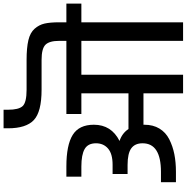

<svg xmlns="http://www.w3.org/2000/svg" viewBox="-5 -1041 1046 1076"><g transform="rotate(-90 518.0 -503.0)"><path d="M1036 -654V-570H931V0H827V-570H637V0H533V-222H357V-217Q357 -168 335.5 -132.5Q314 -97 275.5 -77.5Q237 -58 192 -49Q147 -40 93 -40H35V-124H93Q253 -124 253 -227Q253 -270 224.5 -290.5Q196 -311 132 -311H81V-395H133Q194 -395 223.5 -420.5Q253 -446 253 -488Q253 -533 221 -551.5Q189 -570 123 -570H66V-654H123Q243 -654 300 -618.5Q357 -583 357 -500Q357 -402 266 -356Q309 -342 333 -306H533V-570H417V-654H827V-694Q827 -749 805.5 -771Q784 -793 720 -793H553Q429 -793 383 -836.5Q337 -880 337 -981V-1006H441V-981Q441 -921 461.5 -899Q482 -877 553 -877H720Q788 -877 830.5 -867Q873 -857 895 -832Q917 -807 924 -776Q931 -745 931 -694V-654Z"/></g></svg>

Font: Biryani DemiBold
Style: Regular
Weight: 600
Designer: Dan Reynolds and Mathieu Réguer
Foundry: Dan Reynolds and Mathieu Réguer
Version: Version 1.003;PS 001.003;hotconv 1.0.70;makeotf.lib2.5.58329